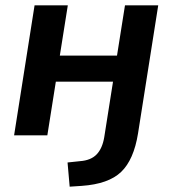

<svg xmlns="http://www.w3.org/2000/svg" viewBox="-20 -509 648 722"><path d="M242 193 234 102 281 97Q322 94 343.5 71.5Q365 49 372 7L405 -202H190L158 0H33L110 -489H235L205 -300H420L450 -489H575L499 -7Q483 92 435.5 137.5Q388 183 287 190Z"/></svg>

Font: Nunito Sans
Style: Bold Italic
Weight: 700
Italic angle: -9°
Designer: Vernon Adams
Foundry: Vernon Adams
Version: Version 3.006; ttfautohint (v1.8.3)